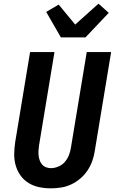

<svg xmlns="http://www.w3.org/2000/svg" viewBox="-20 -1019 640 1047"><path d="M257 8Q224 8 193 1.5Q162 -5 136 -21Q110 -37 92 -62Q74 -87 65.5 -117Q57 -147 57.5 -179.5Q58 -212 63 -245L144 -735H277L193 -227Q191 -213 190 -199Q189 -185 190.5 -171Q192 -157 196.5 -144.5Q201 -132 209.5 -122Q218 -112 231 -107Q244 -102 258 -102Q278 -102 299 -111Q320 -120 334 -136.5Q348 -153 356 -173.5Q364 -194 367 -215L453 -735H586L497 -197Q493 -169 483.5 -142Q474 -115 457.5 -90Q441 -65 418 -45.5Q395 -26 368.5 -13.5Q342 -1 313.5 3.5Q285 8 257 8ZM312 -815 232 -954 300 -994 390 -885 517 -999 573 -949 446 -815Z"/></svg>

Font: Iosevka XBd Ex Obl
Style: Regular
Weight: 800
Width: 7
Italic angle: -9°
Monospace: yes
Designer: Belleve Invis
Foundry: Belleve Invis
Version: Version 32.5.0; ttfautohint (v1.8.4)